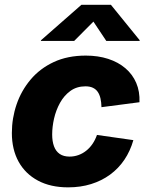

<svg xmlns="http://www.w3.org/2000/svg" viewBox="-20 -784 630 814"><path d="M269 10.3Q194.3 10.3 140.9 -18.3Q87.4 -46.9 58.8 -98.6Q30.3 -150.4 30.3 -220.2Q30.3 -282.7 50.3 -341.3Q70.3 -399.9 109.9 -446.8Q149.4 -493.7 208 -521Q266.6 -548.3 343.8 -548.3Q396 -548.3 438.7 -534.4Q481.4 -520.5 511.7 -494.6Q542 -468.8 557.6 -432.4Q573.2 -396 571.3 -350.6L410.2 -329.6Q409.7 -350.6 406 -366.7Q402.3 -382.8 394.5 -394.3Q386.7 -405.8 373.8 -411.9Q360.8 -418 342.3 -418Q305.2 -418 278.3 -398.4Q251.5 -378.9 234.4 -347.9Q217.3 -316.9 209.2 -281.5Q201.2 -246.1 201.2 -213.9Q201.2 -184.6 209 -163.6Q216.8 -142.6 233.2 -131.3Q249.5 -120.1 274.9 -120.1Q294.4 -120.1 312.3 -126.5Q330.1 -132.8 345.2 -144.8Q360.4 -156.7 372.1 -173.8Q383.8 -190.9 391.1 -211.9L545.4 -189.9Q532.2 -143.6 507.3 -106.7Q482.4 -69.8 446.8 -43.7Q411.1 -17.6 366.5 -3.7Q321.8 10.3 269 10.3ZM294.4 -610.4H153.3L153.8 -613.3L325.2 -763.7H450.2L572.3 -613.3L571.8 -610.4H430.7L376 -692.4Z"/></svg>

Font: Inter 17pt ExtraBold
Style: Italic
Weight: 800
Italic angle: -9.3988°
Version: Version 4.001;git-66647c0bb